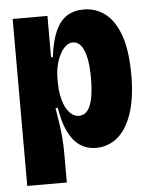

<svg xmlns="http://www.w3.org/2000/svg" viewBox="-50 -583 598 764"><g transform="rotate(-5 248.5 -201.0)"><path d="M28 139V-303V-528H167V-363H174Q182 -427 199.5 -466Q217 -505 245 -523Q273 -541 312 -541Q362 -541 399.5 -511.5Q437 -482 458 -421.5Q479 -361 479 -266Q479 -170 457 -108Q435 -46 398 -17Q361 12 315 12Q278 12 250 -7Q222 -26 203.5 -64.5Q185 -103 176 -160H167Q172 -131 176.5 -100.5Q181 -70 183.5 -40.5Q186 -11 186 15V139ZM257 -121Q279 -121 292.5 -138.5Q306 -156 312 -189Q318 -222 318 -267Q318 -315 311 -347.5Q304 -380 291 -397Q278 -414 258 -414Q243 -414 230 -403Q217 -392 207 -373Q197 -354 191 -329.5Q185 -305 185 -276V-262Q185 -234 189 -212Q193 -190 200 -172.5Q207 -155 216.5 -143.5Q226 -132 236.5 -126.5Q247 -121 257 -121Z"/></g></svg>

Font: Bricolage Grotesque 96pt ExtraBold SemiCondensed
Style: Regular
Weight: 800
Width: 4
Version: Version 1.001;gftools[0.9.33.dev8+g029e19f]